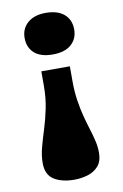

<svg xmlns="http://www.w3.org/2000/svg" viewBox="-84 -580 532 828"><g transform="rotate(-10 182.0 -166.0)"><path d="M239 -286V-222Q239 -175 245 -136Q251 -97 259.5 -64.5Q268 -32 277 -3.5Q286 25 292 51Q298 77 298 102Q298 140 279.5 161Q261 182 232.5 190.5Q204 199 174 199Q119 199 85 177.5Q51 156 51 105Q51 72 60.5 36.5Q70 1 82.5 -38.5Q95 -78 104.5 -124Q114 -170 114 -223V-286ZM176 -531Q228 -531 256.5 -506.5Q285 -482 285 -439Q285 -399 257 -374Q229 -349 176 -349Q123 -349 95.5 -373.5Q68 -398 68 -440Q68 -481 97 -506Q126 -531 176 -531Z"/></g></svg>

Font: Literata Black
Style: Regular
Weight: 900
Designer: Latin by Veronika Burian and Jose Scaglione. Greek by Irene Vlachou. Cyrillic by Vera Evstafieva.
Foundry: TypeTogether
Version: Version 3.103;gftools[0.9.29]